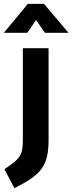

<svg xmlns="http://www.w3.org/2000/svg" viewBox="-56 -751 377 1000"><path d="M86 -580 132 -647 178 -580H301L173 -731H89L-36 -580ZM63 -24C63 60 48 76 -33 130L19 229C158 159 197 115 197 -23V-500H63V-24Z"/></svg>

Font: RazerF5
Style: Bold
Weight: 700
Foundry: Razer Inc.
Version: Version 2